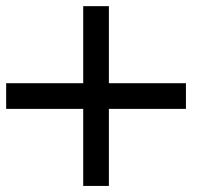

<svg xmlns="http://www.w3.org/2000/svg" viewBox="-20 -770 707 623"><path d="M333.3 -166.7H250V-416.7H0V-500H250V-750H333.3V-500H583.3V-416.7H333.3Z"/></svg>

Font: Galmuri11 Regular
Style: Regular
Weight: 400
Designer: Minseo Lee (Quiple)
Version: Version 2.356;hotconv 1.1.0;makeotfexe 2.6.0 DEVELOPMENT